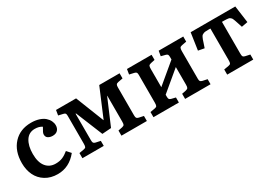

<svg xmlns="http://www.w3.org/2000/svg" viewBox="7 -1148 2513 1785"><g transform="rotate(-30 1264.0 -255.5)"><path d="M279.8 14.2Q204.6 14.2 149.2 -20Q93.8 -54.2 66.4 -111.6Q39.1 -168.9 39.1 -241.2Q39.1 -370.6 110.4 -447.8Q181.6 -524.9 299.8 -524.9Q346.7 -524.9 383.8 -512.9Q420.9 -501 443.4 -481.2Q465.8 -461.4 477.3 -437.7Q488.8 -414.1 488.8 -389.2Q488.8 -357.4 470 -337.6Q451.2 -317.9 416 -317.9Q388.7 -317.9 368.4 -330.3Q348.1 -342.8 348.1 -370.1Q348.1 -380.9 354.5 -394.8Q360.8 -408.7 377.9 -437Q348.1 -458 301.8 -458Q237.8 -458 203.9 -405Q169.9 -352.1 169.9 -264.2Q169.9 -174.8 207.8 -127.4Q245.6 -80.1 311 -80.1Q354.5 -80.1 386.2 -94Q418 -107.9 450.2 -134.8L488.8 -91.8Q403.8 14.2 279.8 14.2Z M549.8 0V-55.2L600.6 -64Q618.7 -66.9 623.5 -76.2Q628.4 -85.4 628.4 -109.9V-409.2Q628.4 -427.7 623.3 -435.1Q618.2 -442.4 601.6 -445.8L552.7 -457L561.5 -511.2H776.9L896.5 -208L898.4 -210L1025.4 -511.2H1243.7V-456.1L1193.8 -446.8Q1176.3 -443.4 1170.4 -434.8Q1164.6 -426.3 1164.6 -407.2V-106Q1164.6 -84.5 1169.9 -76.7Q1175.3 -68.8 1191.4 -64.9L1241.7 -54.2V0H968.8V-55.2L1012.7 -64Q1031.2 -68.4 1035.9 -77.1Q1040.5 -85.9 1040.5 -109.9V-387.2H1038.6L920.4 -109.9L823.7 -103L706.5 -390.1H701.7V-106.9Q701.7 -85 707 -76.9Q712.4 -68.8 728.5 -64.9L778.8 -54.2V0Z M1312.5 0V-55.2L1362.3 -64Q1380.9 -66.9 1386 -76.4Q1391.1 -85.9 1391.1 -109.9V-409.2Q1391.1 -427.7 1385.7 -434.8Q1380.4 -441.9 1364.3 -445.8L1314.5 -457L1323.2 -511.2H1587.4V-456.1L1543.5 -446.8Q1524.9 -442.4 1520 -433.3Q1515.1 -424.3 1515.1 -400.9V-205.1L1725.6 -380.9V-409.2Q1725.6 -427.7 1720 -434.8Q1714.4 -441.9 1698.2 -445.8L1654.3 -457L1663.6 -511.2H1927.2V-456.1L1877.4 -446.8Q1858.9 -443.4 1853.5 -433.6Q1848.1 -423.8 1848.1 -400.9V-102.1Q1848.1 -83.5 1853.8 -76.2Q1859.4 -68.8 1875.5 -64.9L1925.3 -54.2V0H1652.3V-55.2L1696.3 -64Q1714.8 -68.4 1720.2 -77.4Q1725.6 -86.4 1725.6 -109.9V-299.8L1515.1 -124V-102.1Q1515.1 -83.5 1520.5 -76.2Q1525.9 -68.8 1541.5 -64.9L1585.4 -54.2V0Z M2104 0V-55.2L2154.8 -64Q2173.3 -66.9 2178.2 -76.2Q2183.1 -85.4 2183.1 -109.9V-449.2H2160.2Q2141.6 -449.2 2129.6 -448.2Q2117.7 -447.3 2107.7 -442.9Q2097.7 -438.5 2092.5 -434.6Q2087.4 -430.7 2081.3 -418.7Q2075.2 -406.7 2072 -397.7Q2068.8 -388.7 2062 -367.2L2044.9 -316.9L1980 -329.1L2006.8 -511.2H2485.8L2510.7 -329.1L2444.8 -316.9L2427.7 -369.1Q2421.9 -387.7 2418.7 -396.2Q2415.5 -404.8 2410.9 -415.8Q2406.2 -426.8 2401.9 -430.7Q2397.5 -434.6 2391.4 -439.7Q2385.3 -444.8 2376.2 -446Q2367.2 -447.3 2356.7 -448.2Q2346.2 -449.2 2330.1 -449.2H2307.1V-106.9Q2307.1 -84.5 2312.3 -76.7Q2317.4 -68.8 2334 -64.9L2383.8 -54.2V0Z"/></g></svg>

Font: Literata Book SemiBold
Style: Regular
Weight: 600
Designer: Latin by Veronika Burian and Jose Scaglione. Greek by Irene Vlachou. Cyrillic by Vera Evstafieva
Foundry: TypeTogether
Version: Version 2.003;PS 002.003;hotconv 1.0.88;makeotf.lib2.5.64775